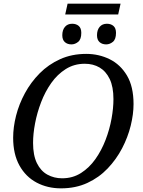

<svg xmlns="http://www.w3.org/2000/svg" viewBox="-20 -1020 782 1051"><path d="M337 -941 350 -1000H640L627 -941ZM371 -777Q349 -777 335 -789.5Q321 -802 321 -827Q321 -856 335.5 -873Q350 -890 375 -890Q397 -890 411 -878Q425 -866 425 -840Q425 -805 408 -791Q391 -777 371 -777ZM561 -777Q539 -777 525 -789.5Q511 -802 511 -827Q511 -856 525.5 -873Q540 -890 565 -890Q587 -890 601 -878Q615 -866 615 -840Q615 -805 598 -791Q581 -777 561 -777ZM314 11Q240 11 180.5 -20.5Q121 -52 86.5 -114Q52 -176 52 -266Q52 -324 68 -387Q84 -450 116.5 -510Q149 -570 197 -618.5Q245 -667 309 -696Q373 -725 452 -725Q521 -725 580 -696Q639 -667 675 -606.5Q711 -546 711 -450Q711 -395 695.5 -332Q680 -269 648.5 -208.5Q617 -148 569.5 -98Q522 -48 458 -18.5Q394 11 314 11ZM320 -44Q378 -44 423.5 -73Q469 -102 502.5 -149.5Q536 -197 558 -254.5Q580 -312 590.5 -370Q601 -428 601 -477Q601 -545 580.5 -587.5Q560 -630 525 -650.5Q490 -671 444 -671Q386 -671 340 -642Q294 -613 260.5 -565.5Q227 -518 205 -460.5Q183 -403 172 -345Q161 -287 161 -238Q161 -170 182 -127Q203 -84 239.5 -64Q276 -44 320 -44Z"/></svg>

Font: Noto Serif
Style: Italic
Weight: 400
Italic angle: -12°
Designer: Monotype Design Team
Foundry: Monotype Imaging Inc.
Version: Version 2.013